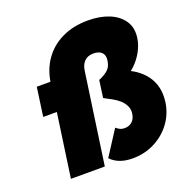

<svg xmlns="http://www.w3.org/2000/svg" viewBox="-132 -854 949 985"><g transform="rotate(-20 342.5 -362.0)"><path d="M428 10Q389 10 359.5 -1Q330 -12 309 -34L396 -169Q409 -158 419 -154Q429 -150 442 -150Q466 -150 482.5 -164.5Q499 -179 503 -207Q506 -230 497 -249Q488 -268 471.5 -283Q455 -298 433 -310Q411 -322 390 -333L403 -427Q422 -435 435.5 -443.5Q449 -452 457.5 -461Q466 -470 470.5 -481.5Q475 -493 477 -507Q481 -535 466 -550Q451 -565 421 -565Q389 -565 371 -546.5Q353 -528 349 -496L278 0H93L164 -499Q174 -569 211.5 -622Q249 -675 310.5 -704.5Q372 -734 452 -734Q517 -734 566.5 -714Q616 -694 642 -655.5Q668 -617 660 -562Q655 -527 636 -492Q617 -457 587 -428.5Q557 -400 519 -384L524 -434Q565 -421 597 -399.5Q629 -378 650.5 -349Q672 -320 680.5 -284Q689 -248 683 -203Q674 -142 638.5 -94Q603 -46 548 -18Q493 10 428 10ZM68 -347 90 -504H249L227 -347Z"/></g></svg>

Font: Lexend ExtBd
Style: Italic
Weight: 800
Italic angle: -8.13011°
Designer: Bonnie Shaver-Troup, Thomas Jockin
Foundry: Lexend
Version: Version 1.007